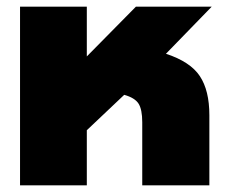

<svg xmlns="http://www.w3.org/2000/svg" viewBox="-20 -555 687 575"><path d="M40 -535H240V-386L387 -535H614L477 -394Q550 -370 578.5 -327Q607 -284 607 -210V0H406V-189Q406 -227 395 -244.5Q384 -262 352 -271L240 -165V0H40Z"/></svg>

Font: Prompt ExtraBold
Style: Regular
Weight: 800
Designer: Katatrad Team
Foundry: CadsonDemak
Version: Version 1.001